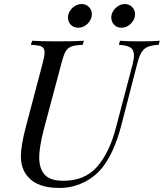

<svg xmlns="http://www.w3.org/2000/svg" viewBox="-20 -908 804 942"><path d="M83 0ZM380.9 -888.2Q401.9 -888.2 416.3 -873.5Q430.7 -858.9 430.7 -837.9Q430.7 -821.8 421.4 -806.4Q412.1 -791 396.7 -781.5Q381.3 -772 363.8 -772Q341.3 -772 327.4 -786.4Q313.5 -800.8 313.5 -823.2Q313.5 -838.4 322.8 -853.5Q332 -868.7 347.7 -878.4Q363.3 -888.2 380.9 -888.2ZM592.8 -888.2Q613.8 -888.2 628.2 -873.5Q642.6 -858.9 642.6 -837.9Q642.6 -821.8 633.3 -806.4Q624 -791 608.6 -781.5Q593.3 -772 575.7 -772Q553.7 -772 539.8 -786.6Q525.9 -801.3 525.9 -823.2Q525.9 -838.4 535.2 -853.5Q544.4 -868.7 559.8 -878.4Q575.2 -888.2 592.8 -888.2ZM637.2 -636.2Q637.2 -663.6 620.1 -674.8Q603 -686 563.5 -688L568.4 -708Q602.5 -705.1 669.4 -705.1Q729.5 -705.1 763.7 -708L758.3 -688Q723.1 -686.5 703.9 -677.7Q684.6 -668.9 673.1 -649.4Q661.6 -629.9 652.3 -591.8L574.7 -291Q538.1 -151.9 476.6 -79.1Q439.9 -36.1 386.2 -11Q332.5 14.2 271.5 14.2Q164.6 14.2 117.7 -40Q82.5 -79.1 82.5 -141.6Q82.5 -193.4 107.4 -288.1L190.4 -602.1Q198.7 -633.8 198.7 -649.9Q198.7 -665 192.1 -672.9Q185.5 -680.7 171.4 -683.8Q157.2 -687 131.3 -688L137.7 -708Q177.7 -705.1 266.6 -705.1Q343.3 -705.1 391.6 -708L385.7 -688Q349.1 -686.5 331.1 -680.2Q313 -673.8 302.7 -656.7Q292.5 -639.6 282.7 -602.1L194.3 -271Q172.4 -184.6 172.4 -135.7Q172.4 -80.6 199.5 -50.8Q226.6 -21 290.5 -21Q395.5 -21 455.8 -89.1Q516.1 -157.2 548.3 -279.8L630.4 -591.8Q637.2 -619.1 637.2 -636.2Z"/></svg>

Font: TypoPRO Playfair Display
Style: Italic
Weight: 400
Italic angle: -14°
Designer: Claus Eggers Sørensen
Foundry: Claus Eggers Sørensen
Version: Version 1.004;PS 001.004;hotconv 1.0.70;makeotf.lib2.5.58329